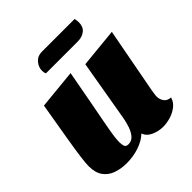

<svg xmlns="http://www.w3.org/2000/svg" viewBox="-198 -862 1024 1024"><g transform="rotate(-45 313.5 -350.5)"><path d="M176 20Q134 20 98.5 7.5Q63 -5 42 -34Q21 -63 21 -113Q21 -135 27 -180.5Q33 -226 46.5 -306Q60 -386 81 -510L304 -532Q284 -422 269.5 -345.5Q255 -269 245.5 -219Q236 -169 231.5 -138Q227 -107 227 -88Q227 -72 231 -58.5Q235 -45 254 -45Q279 -45 295 -64Q311 -83 320 -110.5Q329 -138 333 -161L393 -510L615 -532L545 -160Q544 -152 542 -140Q540 -128 540 -118Q540 -98 552 -80.5Q564 -63 591 -61Q583 -33 559.5 -15Q536 3 507 11.5Q478 20 451 20Q417 20 385.5 6Q354 -8 343 -37Q315 -10 270.5 5Q226 20 176 20ZM210 -624Q205 -634 205 -648Q205 -676 224.5 -698.5Q244 -721 276 -721H523Q527 -706 527 -692Q527 -659 505.5 -641.5Q484 -624 449 -624Z"/></g></svg>

Font: Sansita Swashed Black
Style: Regular
Weight: 900
Designer: Pablo Cosgaya
Foundry: Omnibus-Type
Version: Version 1.003; ttfautohint (v1.8.3)